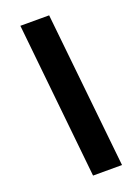

<svg xmlns="http://www.w3.org/2000/svg" viewBox="-162 -831 734 1010"><g transform="rotate(-20 204.5 -326.5)"><path d="M176.8 109.4 86.9 -761.7H248L338.9 109.4Z"/></g></svg>

Font: Inter Black
Style: Italic
Weight: 900
Italic angle: -9.39999°
Designer: Rasmus Andersson
Foundry: rsms
Version: Version 4.000;git-a52131595